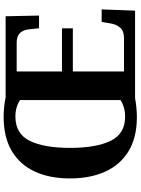

<svg xmlns="http://www.w3.org/2000/svg" viewBox="122 -887 775 1059"><g transform="rotate(-90 509.5 -357.5)"><path d="M394.2 10Q280.1 10 204.9 -36Q129.6 -82 92.2 -165Q54.8 -248 54.8 -359Q54.8 -470 92.2 -552Q129.6 -634 205.4 -679.5Q281.1 -725 395.2 -725Q420.4 -725 449.9 -722Q479.4 -719 501.1 -714H949.3L953.2 -529.7H883.2L878.2 -576.8Q876.2 -601.7 868.2 -618.4Q860.1 -635.2 844.5 -644.1Q828.9 -653 802.4 -653H644.8V-403.2H882.9V-343.2H644.8V-61H829.7Q868 -61 886.6 -82.6Q905.2 -104.2 910.2 -137.2L917.8 -184.3H987.2L980.2 0H497.8Q476.6 4 447.8 7Q418.9 10 394.2 10ZM394.2 -55Q423.2 -55 445.9 -61.6Q468.6 -68.2 487 -79.9V-634.3Q470.9 -645.8 447.8 -652.9Q424.8 -660 395.2 -660Q301.2 -660 262.2 -580.9Q223.3 -501.8 223.3 -358Q223.3 -215.2 262.2 -135.1Q301.2 -55 394.2 -55Z"/></g></svg>

Font: Noto Serif Gurmukhi
Style: Regular
Weight: 400
Designer: Vaibhav Singh and the Monotype Design Team
Foundry: Monotype Imaging Inc.
Version: Version 2.003